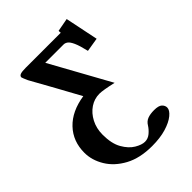

<svg xmlns="http://www.w3.org/2000/svg" viewBox="-201 -553 875 875"><g transform="rotate(-45 236.5 -115.5)"><path d="M328 -433Q326 -433 326 -440V-446L390 -458L423 -298L356 -287Q346 -330 336.5 -351Q327 -372 317.5 -379Q308 -386 298 -386H180Q218 -317 259.5 -242Q301 -167 339 -98Q308 -105 287 -108.5Q266 -112 255 -112Q222 -112 194.5 -93.5Q167 -75 150 -42.5Q133 -10 133 31Q133 88 153 123Q173 158 200 174Q227 190 247 190Q267 190 283 176.5Q299 163 309 147Q319 130 336 123.5Q353 117 378 117Q407 117 418 127.5Q429 138 429 151Q429 168 407 186Q385 204 346.5 215.5Q308 227 256 227Q178 227 124.5 198Q71 169 43.5 123.5Q16 78 16 30Q16 -44 63 -93.5Q110 -143 195 -156Q164 -213 132 -271Q100 -329 68 -386Q63 -398 59.5 -406Q56 -414 56 -416Q56 -425 66 -429Q76 -433 101 -433Z"/></g></svg>

Font: Libertinus Serif SemiBold
Style: Regular
Weight: 600
Designer: Philipp H. Poll, Khaled Hosny
Foundry: Caleb Maclennan
Version: Version 7.051;RELEASE